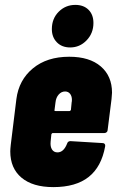

<svg xmlns="http://www.w3.org/2000/svg" viewBox="-20 -757 478 785"><path d="M407 -213H196Q192 -213 190 -208L187 -178Q185 -158 192.5 -146Q200 -134 215 -134Q240 -134 254 -169Q257 -180 268 -180L400 -172Q405 -172 408 -168.5Q411 -165 410 -159Q395 -75 342.5 -33.5Q290 8 198 8Q114 8 68 -30.5Q22 -69 22 -138Q22 -147 24 -165L47 -352Q57 -430 114.5 -477.5Q172 -525 263 -525Q346 -525 392 -485.5Q438 -446 438 -378Q438 -370 436 -352L420 -225Q420 -220 416 -216.5Q412 -213 407 -213ZM207 -339 203 -308Q201 -303 207 -303H264Q268 -303 270 -308L273 -339Q274 -342 274 -349Q274 -364 266.5 -373.5Q259 -383 246 -383Q231 -383 220 -370.5Q209 -358 207 -339ZM192 -638Q192 -681 220 -709Q248 -737 288 -737Q322 -737 342 -717Q362 -697 362 -663Q362 -621 334 -592Q306 -563 267 -563Q233 -563 212.5 -584Q192 -605 192 -638Z"/></svg>

Font: Barlow Condensed ExtraBold
Style: Italic
Weight: 800
Width: 3
Italic angle: -7°
Designer: Jeremy Tribby
Foundry: Tribby Type
Version: Version 1.408